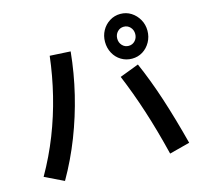

<svg xmlns="http://www.w3.org/2000/svg" viewBox="-117 -970 1114 1078"><g transform="rotate(-15 440.0 -431.0)"><path d="M550 -715.6Q550 -751.1 566.1 -780.6Q582.2 -810 610.6 -827.8Q638.9 -845.6 673.3 -845.6Q707.8 -845.6 735.6 -827.8Q763.3 -810 780 -780.6Q796.7 -751.1 796.7 -715.6Q796.7 -680 780 -650Q763.3 -620 735.6 -602.8Q707.8 -585.6 673.3 -585.6Q638.9 -585.6 610.6 -602.8Q582.2 -620 566.1 -650Q550 -680 550 -715.6ZM725.6 -715.6Q725.6 -738.9 710.6 -755Q695.6 -771.1 673.3 -771.1Q651.1 -771.1 636.1 -755Q621.1 -738.9 621.1 -715.6Q621.1 -692.2 636.1 -676.1Q651.1 -660 673.3 -660Q695.6 -660 710.6 -676.1Q725.6 -692.2 725.6 -715.6ZM741.1 -15.6Q705.6 -160 667.2 -278.3Q628.9 -396.7 584.4 -503.3L695.6 -545.6Q742.2 -438.9 781.7 -317.8Q821.1 -196.7 860 -46.7ZM21.1 -73.3Q78.9 -174.4 120.6 -280.6Q162.2 -386.7 189.4 -497.2Q216.7 -607.8 230 -721.1L350 -714.4Q337.8 -591.1 308.9 -471.7Q280 -352.2 235.6 -238.3Q191.1 -124.4 131.1 -20Z"/></g></svg>

Font: Paperlogy 6 SemiBold
Style: Regular
Weight: 600
Designer: redesigned by Lee Juim, glyphs from Gmarket Sans & Montserrat
Foundry: PT&
Version: Version 1.001